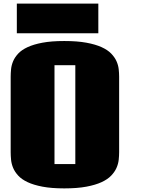

<svg xmlns="http://www.w3.org/2000/svg" viewBox="-20 -1024 841 1063"><path d="M281.7 -115.7H397V-663.1H281.7ZM335.9 19Q265.1 19 215.3 9.5Q165.5 0 132.6 -15.6Q99.6 -31.2 80.8 -51.8Q62 -72.3 52.7 -94.5Q43.5 -116.7 41.3 -139.2Q39.1 -161.6 39.1 -181.2V-599.1Q39.1 -618.7 41.3 -640.9Q43.5 -663.1 52.7 -685.1Q62 -707 80.8 -727.3Q99.6 -747.6 132.6 -762.9Q165.5 -778.3 215.1 -787.6Q264.6 -796.9 335.9 -796.9Q407.7 -796.9 458.3 -787.6Q508.8 -778.3 542.5 -762.9Q576.2 -747.6 595.7 -727.3Q615.2 -707 625 -685.1Q634.8 -663.1 637.2 -640.9Q639.6 -618.7 639.6 -599.1V-181.2Q639.6 -161.6 637.2 -139.2Q634.8 -116.7 625 -94.5Q615.2 -72.3 595.7 -51.8Q576.2 -31.2 542.5 -15.6Q508.8 0 458.3 9.5Q407.7 19 335.9 19ZM524.4 -1003.9V-839.8H73.2V-1003.9Z"/></svg>

Font: Coda Caption ExtraBold
Style: Regular
Weight: 800
Designer: vernon adams
Foundry: vernon adams
Version: Version 1.002